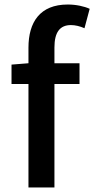

<svg xmlns="http://www.w3.org/2000/svg" viewBox="-20 -830 417 850"><path d="M31 -458H106V0H221V-458H332V-550H221V-620C221 -687 245 -719 294 -719C313 -719 334 -714 354 -705L377 -791C353 -802 317 -810 280 -810C157 -810 106 -732 106 -619V-550L31 -544Z"/></svg>

Font: Kinto Sans Med
Style: Regular
Weight: 500
Designer: Authors: Ryoko NISHIZUKA  (kana & ideographs); Paul D. Hunt (Latin, Greek & Cyrillic); Wenlong ZHANG  (bopomofo); Sandol
Foundry: Adobe Systems Incorporated, ookami Inc.
Version: Version 0.001